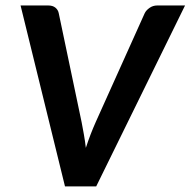

<svg xmlns="http://www.w3.org/2000/svg" viewBox="-20 -668 683 688"><path d="M53.7 -648.4H152.8Q168.9 -648.4 178.5 -640.6Q188 -632.8 190.4 -621.1L272.5 -230Q276.4 -210 280.5 -186.8Q284.7 -163.6 287.6 -138.2Q295.9 -163.6 304.9 -187Q314 -210.4 323.2 -231L498.5 -620.6Q503.4 -630.9 515.6 -639.6Q527.8 -648.4 543.5 -648.4H643.1L324.7 0H212.9Z"/></svg>

Font: Carlito
Style: Bold Italic
Weight: 700
Italic angle: -7°
Designer: Lukasz Dziedzic
Foundry: tyPoland Lukasz Dziedzic
Version: Version 1.104